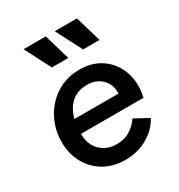

<svg xmlns="http://www.w3.org/2000/svg" viewBox="-191 -933 997 1071"><g transform="rotate(-30 307.5 -397.5)"><path d="M305 12Q227 12 168.5 -22.5Q110 -57 77.5 -117Q45 -177 45 -252Q45 -314 66.5 -368.5Q88 -423 126.5 -464.5Q165 -506 216.5 -529.5Q268 -553 329 -553Q408 -553 462 -519.5Q516 -486 544.5 -431Q573 -376 573 -310Q573 -293 570 -273.5Q567 -254 564 -238H161Q162 -167 203 -127.5Q244 -88 307 -88Q357 -88 393.5 -111Q430 -134 453 -169L543 -120Q514 -63 450 -25.5Q386 12 305 12ZM328 -458Q263 -458 224.5 -422.5Q186 -387 171 -328H455Q458 -384 422 -421Q386 -458 328 -458ZM206 -640 120 -807H263L312 -640ZM407 -640 321 -807H464L513 -640Z"/></g></svg>

Font: Plus Jakarta Sans SemiBold
Style: Italic
Weight: 600
Italic angle: -8°
Designer: Gumpita Rahayu
Foundry: Tokotype
Version: Version 2.071; ttfautohint (v1.8.4.7-5d5b);gftools[0.9.29]